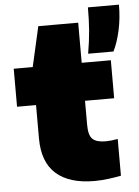

<svg xmlns="http://www.w3.org/2000/svg" viewBox="-56 -852 655 906"><g transform="rotate(-5 271.0 -398.5)"><path d="M355 11Q235 11 173 -44.8Q111 -100.5 111 -212V-370H21V-550H111L154 -740H343V-550H481V-370H343V-256Q343 -206.5 361.5 -188.8Q380 -171 424 -171Q446.5 -171 481 -177V-3Q456.5 2 421.5 6.5Q386.5 11 355 11ZM377 -590Q387 -648 391 -697.2Q395 -746.5 395 -808H542Q542 -744.5 529.8 -688Q517.5 -631.5 497 -590Z"/></g></svg>

Font: Encode Sans Expanded Expanded Black
Style: Regular
Weight: 900
Width: 7
Designer: Multiple Designers
Foundry: Impallari Type
Version: Version 3.000; ttfautohint (v1.8.3) -l 8 -r 50 -G 200 -x 14 